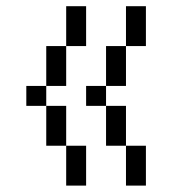

<svg xmlns="http://www.w3.org/2000/svg" viewBox="-20 -582 540 602"><path d="M187.5 -125Q187.5 -125 187.5 0H250Q250 0 250 -125ZM375 -125Q375 -125 375 0H437.5Q437.5 0 437.5 -125ZM187.5 -125Q187.5 -125 187.5 -250H125Q125 -250 125 -125ZM375 -125Q375 -125 375 -250H312.5Q312.5 -250 312.5 -125ZM125 -250V-312.5H62.5V-250ZM312.5 -250V-312.5H250V-250ZM125 -312.5H187.5Q187.5 -312.5 187.5 -437.5H125Q125 -437.5 125 -312.5ZM312.5 -312.5H375Q375 -312.5 375 -437.5H312.5Q312.5 -437.5 312.5 -312.5ZM187.5 -437.5H250Q250 -437.5 250 -562.5H187.5Q187.5 -562.5 187.5 -437.5ZM375 -437.5H437.5Q437.5 -437.5 437.5 -562.5H375Q375 -562.5 375 -437.5Z"/></svg>

Font: Unifont
Style: Regular
Weight: 500
Version: Version 15.1.04